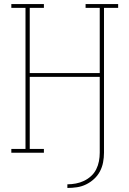

<svg xmlns="http://www.w3.org/2000/svg" viewBox="-20 -755 640 949"><path d="M313 174V156Q334 156 355 152Q376 148 395 139Q414 130 430 115.5Q446 101 455.5 82Q465 63 469 42Q473 21 473 0V-375H127V-19H197V0H36V-19H106V-716H36V-735H197V-716H127V-394H473V-716H403V-735H564V-716H494V0Q494 24 489.5 47.5Q485 71 474 92Q463 113 445 129.5Q427 146 405.5 156.5Q384 167 360.5 170.5Q337 174 313 174Z"/></svg>

Font: Iosevka Curly Slab ThEx
Style: Regular
Weight: 100
Width: 7
Monospace: yes
Designer: Belleve Invis
Foundry: Belleve Invis
Version: Version 11.1.0; ttfautohint (v1.8.3)